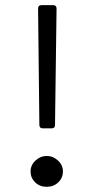

<svg xmlns="http://www.w3.org/2000/svg" viewBox="-20 -720 363 736"><path d="M178.2 -228H144Q130.9 -228 130.9 -241.2L126 -687Q126 -700.2 139.2 -700.2H184.1Q196.8 -700.2 196.8 -687L190.9 -241.2Q190.9 -228 178.2 -228ZM159.2 -3.9Q132.3 -3.9 114.7 -21Q97.2 -38.1 97.2 -63Q97.2 -86.9 116 -104.5Q134.8 -122.1 159.2 -122.1Q183.6 -122.1 202.4 -104.5Q221.2 -86.9 221.2 -63Q221.2 -38.1 203.4 -21Q185.5 -3.9 159.2 -3.9Z"/></svg>

Font: Barlow
Style: Regular
Weight: 400
Designer: Jeremy Tribby
Foundry: Jeremy Tribby
Version: Version 1.101